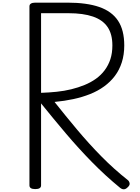

<svg xmlns="http://www.w3.org/2000/svg" viewBox="-20 -1418 1059 1454"><path d="M247 14Q225 14 214 7Q203 0 203 -14V-1370Q203 -1384 214.5 -1391Q226 -1398 248 -1398H491Q637 -1398 732 -1365Q827 -1332 874 -1261Q921 -1190 921 -1074Q921 -1004 902.5 -946Q884 -888 850 -843Q816 -798 768.5 -763.5Q721 -729 662 -705.5Q603 -682 535.5 -667.5Q468 -653 393 -646Q477 -540 565 -435Q653 -330 748 -233.5Q843 -137 947 -55Q958 -47 961.5 -31Q965 -15 945 2Q932 15 918 15.5Q904 16 889 4Q779 -86 676.5 -190.5Q574 -295 478 -408.5Q382 -522 291 -635V-14Q291 0 280 7Q269 14 247 14ZM291 -715Q351 -717 409 -723Q467 -729 520 -742Q573 -755 620.5 -774.5Q668 -794 706.5 -821.5Q745 -849 773 -886.5Q801 -924 816 -970Q831 -1016 831 -1074Q831 -1160 794.5 -1213.5Q758 -1267 684 -1292.5Q610 -1318 499 -1318H291Z"/></svg>

Font: Playwrite FR Trad
Style: Regular
Weight: 400
Designer: Veronika Burian, José Scaglione
Foundry: TypeTogether
Version: Version 1.000